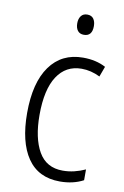

<svg xmlns="http://www.w3.org/2000/svg" viewBox="-85 -781 543 841"><g transform="rotate(10 187.0 -360.5)"><path d="M242 10Q146 10 97.5 -61Q49 -132 49 -261Q49 -396 101.5 -469Q154 -542 249 -542Q307 -542 350 -519L333 -473Q293 -493 251 -493Q181 -493 142.5 -434Q104 -375 104 -262Q104 -159 138.5 -99Q173 -39 246 -39Q272 -39 297 -45Q322 -51 346 -62V-14Q301 10 242 10ZM234 -731Q253 -731 262 -718.5Q271 -706 271 -686Q271 -641 234 -641Q216 -641 206.5 -653Q197 -665 197 -686Q197 -706 206.5 -718.5Q216 -731 234 -731Z"/></g></svg>

Font: Noto Sans Tamil Condensed Light
Style: Regular
Weight: 300
Width: 3
Designer: Jelle Bosma - Monotype Design Team
Foundry: Monotype Imaging Inc.
Version: Version 2.004; ttfautohint (v1.8.4.7-5d5b)